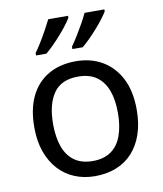

<svg xmlns="http://www.w3.org/2000/svg" viewBox="-86 -836 777 916"><g transform="rotate(-10 302.5 -378.0)"><path d="M551 -269Q551 -202 533.5 -150.5Q516 -99 483.5 -63Q451 -27 404.5 -8.5Q358 10 301 10Q248 10 203 -8.5Q158 -27 125 -63Q92 -99 73.5 -150.5Q55 -202 55 -269Q55 -358 85 -419.5Q115 -481 171 -513.5Q227 -546 304 -546Q377 -546 432.5 -513.5Q488 -481 519.5 -419.5Q551 -358 551 -269ZM146 -269Q146 -206 162.5 -159.5Q179 -113 214 -88Q249 -63 303 -63Q357 -63 392 -88Q427 -113 443.5 -159.5Q460 -206 460 -269Q460 -333 443 -378Q426 -423 391.5 -447.5Q357 -472 302 -472Q220 -472 183 -418Q146 -364 146 -269ZM482 -756Q474 -743 459 -723Q444 -703 424.5 -681Q405 -659 385.5 -639.5Q366 -620 349 -606H299V-618Q313 -637 329 -663Q345 -689 360.5 -716.5Q376 -744 386 -766H482ZM306 -756Q298 -743 283 -723Q268 -703 248.5 -681Q229 -659 209.5 -639.5Q190 -620 173 -606H123V-618Q137 -637 153 -663Q169 -689 184 -716.5Q199 -744 210 -766H306Z"/></g></svg>

Font: Noto Sans Oriya
Style: Regular
Weight: 400
Designer: Amélie Bonet and Sol Matas
Foundry: Google LLC
Version: Version 2.006